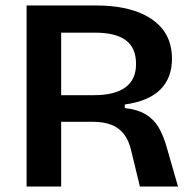

<svg xmlns="http://www.w3.org/2000/svg" viewBox="-20 -680 708 700"><path d="M77 0V-660H332Q384 -660 427.5 -651.5Q471 -643 504 -627Q537 -611 560.5 -587.5Q584 -564 595.5 -533.5Q607 -503 607 -466Q607 -431 596.5 -403Q586 -375 564.5 -353.5Q543 -332 510.5 -318.5Q478 -305 435 -299V-286Q481 -281 510.5 -263.5Q540 -246 558 -216Q576 -186 589 -139L629 0H490L459 -128Q450 -168 431.5 -191.5Q413 -215 385 -225.5Q357 -236 317 -236H203V0ZM203 -333H323Q397 -333 436.5 -361Q476 -389 476 -447Q476 -505 439 -533Q402 -561 325 -561H203Z"/></svg>

Font: Bricolage Grotesque 16pt SemiBold
Style: Regular
Weight: 600
Version: Version 1.001;gftools[0.9.33.dev8+g029e19f]